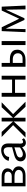

<svg xmlns="http://www.w3.org/2000/svg" viewBox="1410 -1872 468 3329"><g transform="rotate(-90 1644.5 -208.0)"><path d="M78 0V-414H255Q316 -414 353 -386.5Q390 -359 390 -313Q390 -282 372 -255Q354 -228 322 -212Q290 -196 248 -196L258 -234Q334 -234 379 -203Q424 -172 424 -119Q424 -66 381 -33Q338 0 264 0ZM138 -48H266Q313 -48 338 -67.5Q363 -87 363 -119Q363 -152 333.5 -171.5Q304 -191 245 -191H119V-239H255Q291 -239 311.5 -257Q332 -275 332 -303Q332 -329 311.5 -347Q291 -365 247 -365H138Z M833 6Q795 6 773 -21.5Q751 -49 752 -101L756 -290Q757 -321 749.5 -340.5Q742 -360 728 -369.5Q714 -379 694 -379Q673 -379 649 -369Q625 -359 607.5 -338Q590 -317 586 -284L520 -291Q525 -320 542 -344Q559 -368 585 -385.5Q611 -403 642 -412.5Q673 -422 705 -422Q765 -422 793.5 -388.5Q822 -355 821 -298L819 -88Q819 -66 826.5 -54Q834 -42 848 -42Q859 -42 870 -47Q881 -52 889 -62L912 -30Q899 -14 878 -4Q857 6 833 6ZM612 6Q567 6 539 -19.5Q511 -45 511 -86Q511 -110 521 -131Q531 -152 555.5 -168.5Q580 -185 624 -197L790 -242L795 -206L641 -158Q603 -146 590.5 -130Q578 -114 578 -96Q578 -71 595 -58.5Q612 -46 636 -46Q666 -46 702 -65.5Q738 -85 782 -116L793 -92Q750 -51 705 -22.5Q660 6 612 6Z M1457 0 1261 -211 1449 -414H1535L1306 -192V-239L1545 0ZM924 0 1163 -239V-192L934 -414H1021L1208 -211L1012 0ZM1202 0V-414H1267V0Z M1928 0V-414H1995V0ZM1631 0V-414H1698V0ZM1663 -182V-233H1963V-182Z M2151 0V-414H2217V-51H2291Q2336 -51 2360.5 -72.5Q2385 -94 2385 -133Q2385 -174 2356.5 -197.5Q2328 -221 2277 -221H2198V-271H2288Q2338 -271 2373.5 -256Q2409 -241 2428 -212.5Q2447 -184 2447 -144Q2447 -101 2425 -68.5Q2403 -36 2364 -18Q2325 0 2272 0ZM2527 0V-414H2596V0Z M2751 0 2769 -413H2813L2804 0ZM3146 0 3140 -382 3164 -394 2992 -19H2963L2796 -377L2800 -413H2836L2993 -91H2975L3126 -413H3193L3212 0Z"/></g></svg>

Font: Ysabeau Office
Style: Regular
Weight: 400
Designer: Christian Thalmann (Catharsis Fonts)
Version: Version 2.001;gftools[0.9.30]; featfreeze: tnum,lnum,ss02